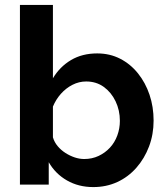

<svg xmlns="http://www.w3.org/2000/svg" viewBox="-20 -750 674 780"><path d="M359 10Q299 10 252 -17Q205 -44 178 -91V0H61V-730H195V-432Q223 -479 268.5 -506Q314 -533 375 -533Q426 -533 468 -511.5Q510 -490 540.5 -452Q571 -414 587.5 -365Q604 -316 604 -260Q604 -204 585.5 -155Q567 -106 534 -68.5Q501 -31 456.5 -10.5Q412 10 359 10ZM322 -104Q354 -104 380.5 -116.5Q407 -129 426.5 -150Q446 -171 456.5 -199.5Q467 -228 467 -259Q467 -302 449.5 -338.5Q432 -375 401.5 -397Q371 -419 330 -419Q301 -419 274.5 -405.5Q248 -392 227.5 -369Q207 -346 195 -317V-192Q201 -172 214.5 -156Q228 -140 246 -128.5Q264 -117 283.5 -110.5Q303 -104 322 -104Z"/></svg>

Font: Raleway Thin
Style: Bold
Weight: 700
Version: Version 4.026